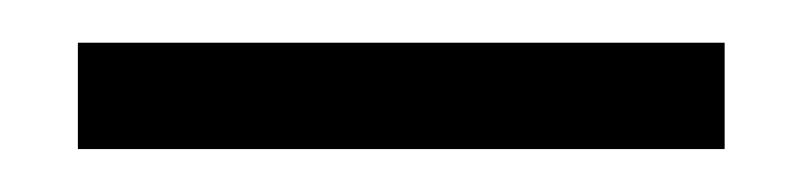

<svg xmlns="http://www.w3.org/2000/svg" viewBox="-20 -614 373 89"><path d="M16.1 -594.2H315.9V-544.9H16.1Z"/></svg>

Font: Accordance
Style: Regular
Weight: 400
Version: Version 1.1 (build May 11, 2018) Miklal Software Solutions, 